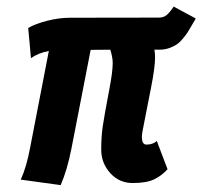

<svg xmlns="http://www.w3.org/2000/svg" viewBox="-20 -551 609 578"><path d="M457.5 -498Q471.7 -498 480.7 -504.9Q489.7 -511.7 502.9 -531.2Q513.7 -524.9 536.1 -513.2Q558.6 -501.5 569.3 -495.1Q566.4 -490.2 558.1 -476.1Q549.8 -461.9 545.2 -454.3Q540.5 -446.8 530.8 -435.1Q521 -423.3 512 -417.2Q502.9 -411.1 489.3 -406.2Q475.6 -401.4 460 -401.4H444.8Q446.8 -392.1 446.8 -377.9Q446.8 -348.1 434.6 -286.6Q430.2 -264.6 421.6 -220.5Q413.1 -176.3 408.7 -154.3Q407.2 -145.5 407.2 -138.7Q407.2 -115.7 420.9 -115.7Q439.9 -115.7 452.1 -126.5L484.4 -41.5Q466.8 -22 443.8 -11Q420.9 0 379.4 0Q338.9 0 311.8 -30Q284.7 -60.1 284.7 -100.6Q284.7 -138.7 289.1 -169.4Q293.5 -200.2 309.6 -284.7Q319.3 -335.4 319.3 -361.3Q319.3 -378.4 312 -401.4Q302.2 -401.4 282.5 -401.1Q262.7 -400.9 252.9 -400.9Q243.2 -351.6 224.1 -252.9Q205.1 -154.3 195.3 -105Q182.6 -39.6 162.6 6.3Q142.6 3.4 102.5 -2Q62.5 -7.3 42.5 -10.3Q59.6 -47.4 70.8 -106.9Q80.1 -155.3 98.9 -252.2Q117.7 -349.1 127 -397.5Q95.2 -391.6 73.2 -376Q71.8 -391.1 69.1 -421.4Q66.4 -451.7 64.9 -466.8Q86.9 -479.5 122.1 -488.5Q157.2 -497.6 191.9 -497.6Q354 -498 457.5 -498Z"/></svg>

Font: Fantasque Sans Mono
Style: Bold Italic
Weight: 700
Italic angle: -11°
Monospace: yes
Designer: Jany Belluz
Version: Version 1.7.1